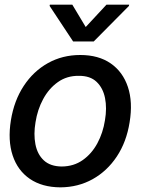

<svg xmlns="http://www.w3.org/2000/svg" viewBox="-20 -787 600 818"><path d="M237.3 11.2Q159.2 10.7 107.2 -24.9Q55.2 -60.5 33.9 -124.8Q12.7 -189 26.4 -274.4Q40 -358.4 81.1 -420.9Q122.1 -483.4 184.1 -518.1Q246.1 -552.7 321.8 -552.7Q399.9 -552.7 451.7 -516.8Q503.4 -481 524.9 -416.5Q546.4 -352.1 532.2 -266.1Q519 -182.6 477.8 -120.4Q436.5 -58.1 374.8 -23.7Q313 10.7 237.3 11.2ZM243.2 -77.6Q294.4 -78.1 332.5 -105Q370.6 -131.8 394.8 -176.5Q418.9 -221.2 427.2 -274.9Q436 -326.2 427.5 -369.1Q418.9 -412.1 391.6 -438.2Q364.3 -464.4 315.4 -463.9Q264.6 -464.4 226.3 -437Q188 -409.7 163.8 -364.7Q139.6 -319.8 131.3 -266.1Q122.6 -215.3 130.9 -172.4Q139.2 -129.4 166.7 -103.8Q194.3 -78.1 243.2 -77.6ZM288.1 -767.1 345.2 -671.9 433.6 -767.1H530.3L529.3 -761.7L379.4 -610.4H291.5L191.4 -761.7L192.4 -767.1Z"/></svg>

Font: Inter Tight Medium
Style: Italic
Weight: 500
Italic angle: -9.39999°
Designer: Rasmus Andersson
Foundry: rsms
Version: Version 3.004